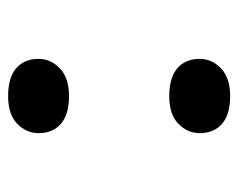

<svg xmlns="http://www.w3.org/2000/svg" viewBox="-77 -499 587 473"><g transform="rotate(-90 216.5 -262.5)"><path d="M216 11Q171 11 148 -9Q125 -29 125 -64Q125 -94 148 -116.5Q171 -139 216 -139Q262 -139 285 -119Q308 -99 308 -64Q308 -34 284.5 -11.5Q261 11 216 11ZM216 -386Q171 -386 148 -406Q125 -426 125 -461Q125 -491 148 -513.5Q171 -536 216 -536Q262 -536 285 -516Q308 -496 308 -461Q308 -431 284.5 -408.5Q261 -386 216 -386Z"/></g></svg>

Font: Lexend Mega
Style: Regular
Weight: 400
Designer: Bonnie Shaver-Troup, Thomas Jockin
Foundry: Lexend
Version: Version 1.007